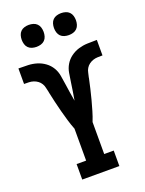

<svg xmlns="http://www.w3.org/2000/svg" viewBox="-174 -1035 847 1118"><g transform="rotate(-20 250.0 -476.5)"><path d="M135 0V-96H194V-294Q182 -324 173 -355Q164 -386 155.5 -417.5Q147 -449 140 -480Q133 -511 126 -543V-545Q122 -559 119.5 -573Q117 -587 109.5 -599.5Q102 -612 90.5 -620.5Q79 -629 65.5 -633.5Q52 -638 37.5 -638.5Q23 -639 9 -639H7V-735H12Q39 -735 66.5 -734Q94 -733 120.5 -725Q147 -717 169.5 -700.5Q192 -684 206 -660.5Q220 -637 224.5 -609.5Q229 -582 233 -555Q237 -528 241 -501Q245 -474 250 -447Q255 -474 259 -501Q263 -528 267 -555Q271 -582 275.5 -609.5Q280 -637 294 -660.5Q308 -684 330.5 -700.5Q353 -717 379.5 -725Q406 -733 433.5 -734Q461 -735 488 -735H493V-639H491Q477 -639 462.5 -638.5Q448 -638 434.5 -633.5Q421 -629 409.5 -620.5Q398 -612 390.5 -599.5Q383 -587 380.5 -573Q378 -559 374 -545V-543Q367 -511 360 -480Q353 -449 344.5 -417.5Q336 -386 327 -355Q318 -324 306 -294V-96H365V0ZM350 -817Q336 -817 322.5 -821Q309 -825 299.5 -834.5Q290 -844 286 -857.5Q282 -871 282 -885Q282 -899 286 -912.5Q290 -926 299.5 -935.5Q309 -945 322.5 -949Q336 -953 350 -953Q364 -953 377.5 -949Q391 -945 400.5 -935.5Q410 -926 414 -912.5Q418 -899 418 -885Q418 -871 414 -857.5Q410 -844 400.5 -834.5Q391 -825 377.5 -821Q364 -817 350 -817ZM150 -817Q136 -817 122.5 -821Q109 -825 99.5 -834.5Q90 -844 86 -857.5Q82 -871 82 -885Q82 -899 86 -912.5Q90 -926 99.5 -935.5Q109 -945 122.5 -949Q136 -953 150 -953Q164 -953 177.5 -949Q191 -945 200.5 -935.5Q210 -926 214 -912.5Q218 -899 218 -885Q218 -871 214 -857.5Q210 -844 200.5 -834.5Q191 -825 177.5 -821Q164 -817 150 -817Z"/></g></svg>

Font: Iosevka Curly Slab
Style: Bold
Weight: 700
Monospace: yes
Designer: Belleve Invis
Foundry: Belleve Invis
Version: Version 22.1.2; ttfautohint (v1.8.4)